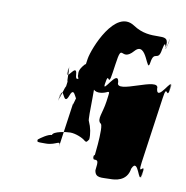

<svg xmlns="http://www.w3.org/2000/svg" viewBox="-81 -810 863 890"><g transform="rotate(10 350.0 -365.5)"><path d="M495 0C516 0 574 -2 583 -64C610 -126 628 10 636 -45C645 -107 629 16 638 -46C648 -119 615 -22 626 -102L670 -412C681 -492 688 -394 698 -467C707 -529 687 -406 696 -468C704 -522 646 -387 637 -449C646 -511 445 -387 454 -449C445 -511 387 -377 395 -431C404 -493 386 -368 395 -430C405 -502 410 -406 421 -486L427 -527C443 -643 446 -539 503 -604C555 -663 576 -502 585 -564C594 -626 619 -571 628 -633C642 -703 640 -602 653 -670C662 -732 642 -610 651 -672C659 -728 641 -590 644 -658C649 -723 572 -658 480 -720C384 -782 304 -581 296 -531L288 -477C295 -527 286 -378 294 -434C303 -496 287 -374 296 -436C306 -505 260 -387 256 -449C252 -511 207 -395 217 -464C226 -526 206 -400 215 -462C223 -518 217 -371 224 -421L218 -376C225 -426 189 -279 197 -335C206 -397 190 -271 199 -333C209 -402 220 -286 242 -348C264 -410 276 -291 286 -360C295 -422 275 -301 284 -363C292 -419 259 -270 266 -320L235 -102C241 -146 225 -110 173 -110C131 -110 131 -109 133 -122C144 -131 176 -154 194 -154C197 -172 258 -180 276 -180C301 -180 335 -166 348 -154C357 -148 358 -149 368 -164C370 -189 364 -220 352 -246C343 -251 358 -465 341 -465C326 -483 308 -506 289 -504C256 -468 267 -457 265 -444C271 -421 300 -412 309 -412C300 -412 351 -411 349 -395C365 -379 396 -386 415 -396C424 -396 422 -396 416 -350C408 -294 387 -264 406 -246C427 -246 399 -39 405 -85C409 -113 394 -86 405 -76C425 -76 427 -74 421 -28C426 9 455 0 495 0Z"/></g></svg>

Font: Hussar Przerywany
Style: Obl
Weight: 400
Foundry: Cannot Into Space Fonts
Version: Version 0.982